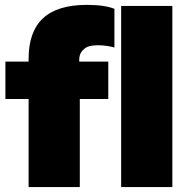

<svg xmlns="http://www.w3.org/2000/svg" viewBox="-20 -760 767 780"><path d="M96.2 0V-357.9H2V-509.8H96.2V-521Q96.2 -631.3 154.8 -685.8Q213.4 -740.2 333 -740.2Q405.3 -740.2 444.8 -724.1V-566.9Q413.1 -576.2 377 -576.2Q357.4 -576.2 342 -572Q326.7 -567.9 314.2 -553.7Q301.8 -539.6 301.8 -516.1V-509.8H419.9V-357.9H304.2V0ZM472.2 0V-735.8H680.2V0Z"/></svg>

Font: Mulish ExtraBlack
Style: Regular
Weight: 1000
Designer: Vernon Adams
Foundry: Vernon Adams
Version: Version 3.603; ttfautohint (v1.8.3)